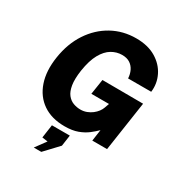

<svg xmlns="http://www.w3.org/2000/svg" viewBox="-218 -886 1198 1273"><g transform="rotate(30 381.0 -249.5)"><path d="M332.5 10Q233 10 166 -36Q99 -82 70.8 -165Q42.5 -248 59.5 -359Q77 -473 132.5 -557Q188 -641 271 -687Q354 -733 454.5 -733Q544.5 -733 605.8 -696.2Q667 -659.5 696 -600.5Q725 -541.5 716.5 -475.5H539.5Q538 -507.5 525.2 -533.8Q512.5 -560 488.8 -575.5Q465 -591 428.5 -591Q387 -591 349.5 -569Q312 -547 284.2 -497.2Q256.5 -447.5 243.5 -364Q233.5 -295 240.8 -251Q248 -207 267.5 -182.5Q287 -158 313.8 -148.2Q340.5 -138.5 368 -138.5Q393.5 -138.5 415.5 -147Q437.5 -155.5 455 -169Q472.5 -182.5 484.5 -198.5Q496.5 -214.5 502 -230.5L514.5 -265.5H379.5L397.5 -381.5L709.5 -380L653 0H540L552.5 -87Q531 -65.5 502 -43Q473 -20.5 432 -5.2Q391 10 332.5 10ZM227 234 286 153.5 243 147.5 257.5 46H394.5L382.5 130L284.5 234Z"/></g></svg>

Font: Public Sans Thin ExtraBold
Style: Italic
Weight: 800
Italic angle: -8°
Version: Version 2.001